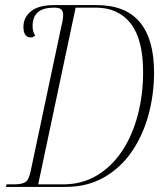

<svg xmlns="http://www.w3.org/2000/svg" viewBox="-20 -734 645 754"><path d="M3 0 6 -10H34Q65 -10 79 -18.5Q93 -27 100 -60L218 -617Q222 -633 225 -648.5Q228 -664 228 -674Q228 -690 220.5 -697Q213 -704 192 -704Q108 -704 108 -632Q108 -609 118 -595Q111 -587 101 -587Q72 -587 72 -629Q72 -665 101.5 -689.5Q131 -714 193 -714H359Q473 -714 529 -647Q585 -580 585 -450Q585 -363 563 -282.5Q541 -202 497.5 -138.5Q454 -75 388.5 -37.5Q323 0 237 0ZM228 -10Q302 -10 360.5 -45Q419 -80 459.5 -141Q500 -202 521 -282Q542 -362 542 -451Q542 -579 493.5 -641.5Q445 -704 356 -704H277L130 -10Z"/></svg>

Font: Noto Serif Display Condensed ExtraLight
Style: Italic
Weight: 200
Width: 3
Italic angle: -12°
Designer: Monotype Design Team
Foundry: Monotype Imaging Inc.
Version: Version 2.009